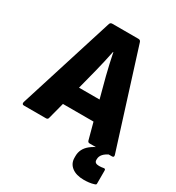

<svg xmlns="http://www.w3.org/2000/svg" viewBox="-203 -776 1001 1093"><g transform="rotate(30 298.0 -229.5)"><path d="M9 0Q-5 0 -2 -16L196 -644Q200 -655 212 -655H384Q396 -655 400 -644L598 -16Q603 0 588 0H441Q430 0 427 -11L398 -119H197L169 -12Q167 0 154 0ZM264 -377 230 -245H365L330 -377Q321 -413 313 -448Q305 -483 298 -518H296Q289 -483 281 -448Q273 -413 264 -377ZM516 196Q465 196 436 173.5Q407 151 407 113V102Q407 54 448 21.5Q489 -11 566 -30L579 -15L577 -5Q521 19 521 57V62Q521 84 551 84Q566 84 581 81Q592 79 592 91V175Q592 181 590 183Q588 185 581 187Q566 192 548.5 194Q531 196 516 196Z"/></g></svg>

Font: Sofia Sans Semi Condensed Black
Style: Regular
Weight: 900
Designer: Botio Nikoltchev, Ani Petrova
Foundry: lettersoup
Version: Version 4.100; ttfautohint (v1.8.4.7-5d5b)